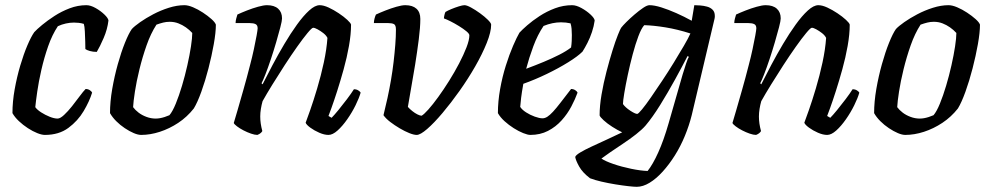

<svg xmlns="http://www.w3.org/2000/svg" viewBox="-20 -520 3822 740"><path d="M153 0Q141 0 123.5 -7Q106 -14 87.5 -26Q69 -38 53 -53Q37 -68 28 -84Q28 -128 36.5 -175.5Q45 -223 58 -267Q71 -311 85.5 -345Q100 -379 112 -396Q122 -407 142.5 -424Q163 -441 190 -458.5Q217 -476 248.5 -488Q280 -500 313 -500Q329 -500 348.5 -489Q368 -478 382.5 -464Q397 -450 398 -441Q394 -407 379.5 -373.5Q365 -340 353 -320Q338 -320 326 -323.5Q314 -327 309 -331Q309 -340 308.5 -359.5Q308 -379 307 -399Q306 -419 303 -428Q293 -431 283 -432Q273 -433 265 -433Q250 -433 234 -429.5Q218 -426 203 -419Q181 -386 165.5 -341.5Q150 -297 139.5 -251Q129 -205 123.5 -166.5Q118 -128 116 -107Q123 -97 138.5 -87Q154 -77 171.5 -70Q189 -63 202 -63Q212 -63 227 -77Q242 -91 257.5 -110.5Q273 -130 287 -149Q301 -168 310 -177Q319 -177 326 -172.5Q333 -168 335 -163Q325 -130 302.5 -92Q280 -54 243.5 -27Q207 0 153 0Z M524 0Q512 0 495.5 -7Q479 -14 461 -26Q443 -38 428 -53Q413 -68 404 -84Q404 -128 412.5 -177Q421 -226 434 -272.5Q447 -319 461.5 -355Q476 -391 488 -408Q498 -419 520 -434.5Q542 -450 570.5 -465Q599 -480 630.5 -490Q662 -500 691 -500Q705 -500 724 -492Q743 -484 762 -471.5Q781 -459 795 -446.5Q809 -434 812 -425Q812 -395 804 -350Q796 -305 783.5 -256.5Q771 -208 756 -166.5Q741 -125 727 -102Q701 -69 667 -46.5Q633 -24 596 -12Q559 0 524 0ZM580 -63Q588 -63 596.5 -64.5Q605 -66 614.5 -69Q624 -72 633 -76Q645 -90 657.5 -120.5Q670 -151 681.5 -189.5Q693 -228 702 -268Q711 -308 716 -341Q721 -374 721 -393Q710 -405 696.5 -414.5Q683 -424 667.5 -430Q652 -436 634 -436Q621 -436 609 -433Q597 -430 583 -425Q561 -391 545 -345.5Q529 -300 517.5 -253Q506 -206 500 -167Q494 -128 493 -107Q501 -96 514 -86Q527 -76 544.5 -69.5Q562 -63 580 -63Z M972 0Q962 0 947.5 -5Q933 -10 918.5 -17.5Q904 -25 893.5 -33Q883 -41 881 -46Q886 -62 895.5 -95Q905 -128 918 -173.5Q931 -219 944 -270Q952 -300 958.5 -330.5Q965 -361 969 -383Q973 -405 973 -411Q973 -423 965 -427Q957 -431 943 -431H888Q888 -439 890.5 -448.5Q893 -458 895 -464Q910 -471 931.5 -479.5Q953 -488 974.5 -494Q996 -500 1009 -500Q1037 -500 1052 -486.5Q1067 -473 1067 -449Q1067 -440 1060.5 -415Q1054 -390 1044.5 -357.5Q1035 -325 1024 -292Q1013 -259 1003 -233.5Q993 -208 988 -199L992 -195Q1009 -229 1030.5 -269.5Q1052 -310 1076 -350.5Q1100 -391 1124.5 -425Q1149 -459 1171.5 -479.5Q1194 -500 1212 -500Q1227 -500 1246.5 -491Q1266 -482 1285.5 -469Q1305 -456 1318.5 -443.5Q1332 -431 1333 -425Q1333 -388 1325 -343Q1317 -298 1304.5 -253Q1292 -208 1279.5 -169Q1267 -130 1257.5 -104Q1248 -78 1246 -73L1258 -66Q1268 -76 1284 -95.5Q1300 -115 1317 -137.5Q1334 -160 1344 -176Q1354 -176 1361 -171.5Q1368 -167 1370 -163Q1364 -142 1350.5 -114.5Q1337 -87 1318.5 -60.5Q1300 -34 1281 -17Q1262 0 1246 0Q1230 0 1210.5 -8.5Q1191 -17 1176 -28Q1161 -39 1158 -47Q1163 -60 1175.5 -95.5Q1188 -131 1202.5 -179.5Q1217 -228 1228 -279Q1239 -330 1242 -374Q1237 -384 1226 -392.5Q1215 -401 1204 -407Q1193 -413 1187 -413Q1182 -413 1165 -392.5Q1148 -372 1125 -339.5Q1102 -307 1077 -268.5Q1052 -230 1029.5 -193.5Q1007 -157 992 -130Q988 -116 985.5 -100.5Q983 -85 983 -71Q983 -57 985 -43.5Q987 -30 991 -15Q990 -12 985 -7.5Q980 -3 972 0Z M1586 0Q1575 0 1557.5 -7Q1540 -14 1520.5 -25.5Q1501 -37 1484 -50Q1467 -63 1458 -76Q1466 -108 1473.5 -142.5Q1481 -177 1487 -212Q1493 -247 1497 -281.5Q1501 -316 1503.5 -347.5Q1506 -379 1506 -406Q1506 -423 1498.5 -427Q1491 -431 1477 -431H1421Q1421 -439 1423.5 -448.5Q1426 -458 1429 -464Q1444 -471 1465.5 -479.5Q1487 -488 1508 -494Q1529 -500 1542 -500Q1570 -500 1585 -486.5Q1600 -473 1600 -447Q1600 -415 1594 -368Q1588 -321 1580 -271Q1572 -221 1564 -177.5Q1556 -134 1552 -108Q1559 -100 1569 -92Q1579 -84 1589 -79Q1599 -74 1605 -74Q1614 -79 1631 -98Q1648 -117 1669 -146Q1690 -175 1711 -208.5Q1732 -242 1749.5 -275.5Q1767 -309 1778 -337.5Q1789 -366 1789 -384Q1789 -390 1777.5 -399.5Q1766 -409 1749 -419.5Q1732 -430 1716 -438Q1700 -446 1691 -449Q1691 -454 1693 -462.5Q1695 -471 1697 -474Q1705 -479 1719.5 -485Q1734 -491 1748.5 -495.5Q1763 -500 1770 -500Q1779 -500 1795.5 -491Q1812 -482 1830 -469Q1848 -456 1860.5 -443.5Q1873 -431 1873 -425Q1873 -397 1856 -354.5Q1839 -312 1811.5 -264Q1784 -216 1751 -169.5Q1718 -123 1685.5 -84.5Q1653 -46 1626.5 -23Q1600 0 1586 0Z M2024 0Q2014 0 1996.5 -7Q1979 -14 1960 -26Q1941 -38 1924.5 -53Q1908 -68 1899 -84Q1899 -129 1907.5 -176.5Q1916 -224 1929.5 -267Q1943 -310 1957.5 -343.5Q1972 -377 1982 -394Q1992 -405 2012 -422.5Q2032 -440 2059.5 -458Q2087 -476 2119 -488Q2151 -500 2185 -500Q2201 -500 2221 -489Q2241 -478 2256 -464Q2271 -450 2272 -441Q2269 -419 2261.5 -396.5Q2254 -374 2244 -354.5Q2234 -335 2225 -321Q2207 -303 2170 -280Q2133 -257 2087.5 -235Q2042 -213 1997 -197Q1991 -164 1988.5 -143Q1986 -122 1985 -108Q1992 -97 2007.5 -87Q2023 -77 2041 -70.5Q2059 -64 2071 -64Q2080 -64 2089.5 -70Q2099 -76 2111.5 -89.5Q2124 -103 2140.5 -124.5Q2157 -146 2181 -177Q2190 -177 2197 -172.5Q2204 -168 2206 -163Q2197 -138 2182 -109.5Q2167 -81 2144.5 -56Q2122 -31 2092 -15.5Q2062 0 2024 0ZM2008 -255Q2043 -268 2075.5 -281.5Q2108 -295 2135.5 -309Q2163 -323 2181 -337Q2183 -350 2183.5 -362Q2184 -374 2184 -385Q2184 -398 2183 -409Q2182 -420 2179 -430Q2170 -432 2161 -433Q2152 -434 2142 -434Q2126 -434 2109 -430.5Q2092 -427 2075 -420Q2052 -386 2035.5 -341.5Q2019 -297 2008 -255Z M2434 200Q2424 200 2401.5 197.5Q2379 195 2351.5 190.5Q2324 186 2298 180Q2272 174 2254 167Q2225 145 2212 121.5Q2199 98 2197 85Q2199 78 2216.5 67.5Q2234 57 2261 44.5Q2288 32 2318.5 18Q2349 4 2378 -10Q2359 -19 2339.5 -31.5Q2320 -44 2306.5 -56.5Q2293 -69 2291 -75Q2291 -112 2298.5 -156Q2306 -200 2317.5 -244Q2329 -288 2340.5 -325Q2352 -362 2361.5 -385.5Q2371 -409 2374 -413Q2380 -421 2394 -435Q2408 -449 2425.5 -464Q2443 -479 2458.5 -489.5Q2474 -500 2483 -500Q2502 -500 2529 -491.5Q2556 -483 2586.5 -469.5Q2617 -456 2646 -440L2656 -500Q2665 -500 2678.5 -499Q2692 -498 2705 -494.5Q2718 -491 2726.5 -482.5Q2735 -474 2735 -459Q2735 -458 2735 -454.5Q2735 -451 2734 -448L2646 -76Q2636 -36 2619.5 4Q2603 44 2581 79Q2559 114 2534 141.5Q2509 169 2483.5 184.5Q2458 200 2434 200ZM2476 139Q2496 114 2517 67.5Q2538 21 2557 -45L2611 -233Q2618 -256 2624.5 -275.5Q2631 -295 2635 -301L2630 -304Q2610 -265 2582 -214Q2554 -163 2524.5 -115.5Q2495 -68 2468 -36Q2455 -21 2431.5 -2.5Q2408 16 2381.5 33.5Q2355 51 2332.5 66.5Q2310 82 2298 91Q2312 101 2344 112Q2376 123 2412.5 130.5Q2449 138 2476 139ZM2436 -81Q2440 -81 2454.5 -98.5Q2469 -116 2489 -145Q2509 -174 2532 -208.5Q2555 -243 2576.5 -278Q2598 -313 2615.5 -343Q2633 -373 2641 -391Q2591 -407 2545 -414.5Q2499 -422 2463 -423Q2452 -411 2440.5 -380.5Q2429 -350 2418.5 -310.5Q2408 -271 2399.5 -231Q2391 -191 2386 -160.5Q2381 -130 2381 -119Q2390 -106 2409 -93.5Q2428 -81 2436 -81Z M2894 0Q2884 0 2869.5 -5Q2855 -10 2840.5 -17.5Q2826 -25 2815.5 -33Q2805 -41 2803 -46Q2808 -62 2817.5 -95Q2827 -128 2840 -173.5Q2853 -219 2866 -270Q2874 -300 2880.5 -330.5Q2887 -361 2891 -383Q2895 -405 2895 -411Q2895 -423 2887 -427Q2879 -431 2865 -431H2810Q2810 -439 2812.5 -448.5Q2815 -458 2817 -464Q2832 -471 2853.5 -479.5Q2875 -488 2896.5 -494Q2918 -500 2931 -500Q2959 -500 2974 -486.5Q2989 -473 2989 -449Q2989 -440 2982.5 -415Q2976 -390 2966.5 -357.5Q2957 -325 2946 -292Q2935 -259 2925 -233.5Q2915 -208 2910 -199L2914 -195Q2931 -229 2952.5 -269.5Q2974 -310 2998 -350.5Q3022 -391 3046.5 -425Q3071 -459 3093.5 -479.5Q3116 -500 3134 -500Q3149 -500 3168.5 -491Q3188 -482 3207.5 -469Q3227 -456 3240.5 -443.5Q3254 -431 3255 -425Q3255 -388 3247 -343Q3239 -298 3226.5 -253Q3214 -208 3201.5 -169Q3189 -130 3179.5 -104Q3170 -78 3168 -73L3180 -66Q3190 -76 3206 -95.5Q3222 -115 3239 -137.5Q3256 -160 3266 -176Q3276 -176 3283 -171.5Q3290 -167 3292 -163Q3286 -142 3272.5 -114.5Q3259 -87 3240.5 -60.5Q3222 -34 3203 -17Q3184 0 3168 0Q3152 0 3132.5 -8.5Q3113 -17 3098 -28Q3083 -39 3080 -47Q3085 -60 3097.5 -95.5Q3110 -131 3124.5 -179.5Q3139 -228 3150 -279Q3161 -330 3164 -374Q3159 -384 3148 -392.5Q3137 -401 3126 -407Q3115 -413 3109 -413Q3104 -413 3087 -392.5Q3070 -372 3047 -339.5Q3024 -307 2999 -268.5Q2974 -230 2951.5 -193.5Q2929 -157 2914 -130Q2910 -116 2907.5 -100.5Q2905 -85 2905 -71Q2905 -57 2907 -43.5Q2909 -30 2913 -15Q2912 -12 2907 -7.5Q2902 -3 2894 0Z M3469 0Q3457 0 3440.5 -7Q3424 -14 3406 -26Q3388 -38 3373 -53Q3358 -68 3349 -84Q3349 -128 3357.5 -177Q3366 -226 3379 -272.5Q3392 -319 3406.5 -355Q3421 -391 3433 -408Q3443 -419 3465 -434.5Q3487 -450 3515.5 -465Q3544 -480 3575.5 -490Q3607 -500 3636 -500Q3650 -500 3669 -492Q3688 -484 3707 -471.5Q3726 -459 3740 -446.5Q3754 -434 3757 -425Q3757 -395 3749 -350Q3741 -305 3728.5 -256.5Q3716 -208 3701 -166.5Q3686 -125 3672 -102Q3646 -69 3612 -46.5Q3578 -24 3541 -12Q3504 0 3469 0ZM3525 -63Q3533 -63 3541.5 -64.5Q3550 -66 3559.5 -69Q3569 -72 3578 -76Q3590 -90 3602.5 -120.5Q3615 -151 3626.5 -189.5Q3638 -228 3647 -268Q3656 -308 3661 -341Q3666 -374 3666 -393Q3655 -405 3641.5 -414.5Q3628 -424 3612.5 -430Q3597 -436 3579 -436Q3566 -436 3554 -433Q3542 -430 3528 -425Q3506 -391 3490 -345.5Q3474 -300 3462.5 -253Q3451 -206 3445 -167Q3439 -128 3438 -107Q3446 -96 3459 -86Q3472 -76 3489.5 -69.5Q3507 -63 3525 -63Z"/></svg>

Font: Texturina 12pt Medium
Style: Italic
Weight: 500
Italic angle: -11°
Designer: Guillermo Torres Carreño
Foundry: Omnibus-Type
Version: Version 1.002